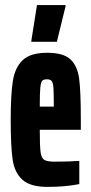

<svg xmlns="http://www.w3.org/2000/svg" viewBox="-20 -725 358 753"><path d="M297 -216H136Q136 -153 139 -129.5Q142 -106 153 -98.5Q164 -91 194 -91Q254 -91 291 -94V-3Q236 8 166 8Q99 8 68 -20Q37 -48 29.5 -99.5Q22 -151 22 -254Q22 -355 30.5 -408Q39 -461 69.5 -489.5Q100 -518 165 -518Q229 -518 256.5 -492Q284 -466 290.5 -416Q297 -366 297 -254ZM136 -307H191V-310Q191 -361 189.5 -381Q188 -401 182.5 -407.5Q177 -414 164 -414Q151 -414 145.5 -408Q140 -402 138 -380Q136 -358 136 -307ZM103 -561V-566L125 -705H237V-700L203 -561Z"/></svg>

Font: Saira Ultra Condensed ExtraBold
Style: Regular
Weight: 800
Width: 1
Designer: Hector Gatti with collaboration of the Omnibus-Type team
Foundry: Omnibus-Type
Version: Version 1.001; ttfautohint (v1.8)